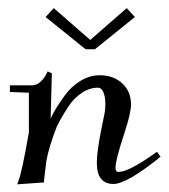

<svg xmlns="http://www.w3.org/2000/svg" viewBox="-20 -453 424 483"><path d="M94.7 -410.2 115.2 -432.6 207 -352.5 298.8 -432.6 319.3 -410.2 218.8 -329.1H195.3ZM4.9 -221.7V-238.3H59.6Q82 -238.3 97.7 -268.6L99.6 -273.4L110.4 -268.6L107.4 -154.3Q111.3 -164.1 119.1 -177.2Q127 -190.4 142.6 -212.4Q158.2 -234.4 181.6 -249Q205.1 -263.7 230.5 -263.7Q265.6 -263.7 287.6 -243.2Q309.6 -222.7 309.6 -190.4Q309.6 -168.9 293 -118.2Q270.5 -50.8 270.5 -30.3Q270.5 -20.5 278.3 -20.5Q304.7 -20.5 375 -71.3L383.8 -58.6Q298.8 9.8 265.6 9.8Q223.6 9.8 223.6 -43Q223.6 -69.3 233.4 -120.1L243.2 -168.9Q245.1 -179.7 245.1 -190.4Q245.1 -209 240.2 -220.7Q235.4 -232.4 226.6 -232.4Q205.1 -232.4 185.5 -219.2Q166 -206.1 152.8 -186Q139.6 -166 133.3 -154.3Q127 -142.6 123 -134.8Q103.5 -85 96.7 -48.8Q91.8 -6.8 90.8 0V5.9L23.4 10.7L26.4 2Q35.2 -19.5 52.7 -120.1V-219.7Z"/></svg>

Font: Kleymisska
Style: Regular
Weight: 500
Italic angle: -8°
Designer: gluk
Foundry: gluk
Version: Version 0.298